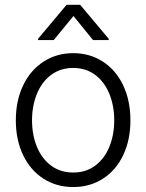

<svg xmlns="http://www.w3.org/2000/svg" viewBox="-20 -756 600 787"><path d="M44.9 -262.7Q44.9 -343.3 74.7 -405.8Q104.5 -468.3 158.2 -503.2Q211.9 -538.1 280.3 -538.1Q348.6 -538.1 402.1 -503.2Q455.6 -468.3 485.1 -405.8Q514.6 -343.3 514.6 -262.7Q514.6 -182.6 485.1 -120.4Q455.6 -58.1 402.1 -23.7Q348.6 10.7 280.3 10.7Q211.4 10.7 158 -23.7Q104.5 -58.1 74.7 -120.4Q44.9 -182.6 44.9 -262.7ZM448.2 -262.7Q448.2 -321.8 428.5 -370.8Q408.7 -419.9 370.6 -448.7Q332.5 -477.5 280.3 -477.5Q227.5 -477.5 189.2 -448.7Q150.9 -419.9 131.1 -370.8Q111.3 -321.8 111.3 -262.7Q111.3 -203.6 131.1 -154.8Q150.9 -106 189.2 -77.4Q227.5 -48.8 280.3 -48.8Q332.5 -48.8 370.6 -77.4Q408.7 -106 428.5 -154.8Q448.2 -203.6 448.2 -262.7ZM281.2 -690.4 200.2 -591.8H135.7V-596.7L252.9 -736.3H308.6L425.8 -596.7V-591.8H361.3Z"/></svg>

Font: Pretendard Std Light
Style: Regular
Weight: 300
Designer: Base glyphs from Inter by Rasmus Andersson; Hangeul glyphs from Noto Sans CJK(Source Han Sans) by Jang Soo-young and Kan
Foundry: Kil Hyung-jin
Version: Version 1.309